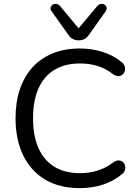

<svg xmlns="http://www.w3.org/2000/svg" viewBox="-20 -965 714 994"><path d="M393 9Q288.5 9 214.2 -35Q140 -79 100.2 -160.2Q60.5 -241.5 60.5 -353Q60.5 -436.5 83 -503Q105.5 -569.5 148.2 -616.5Q191 -663.5 253 -688.8Q315 -714 393 -714Q454.5 -714 510.2 -696.5Q566 -679 606.5 -646Q620.5 -636 625 -623Q629.5 -610 626.2 -598.2Q623 -586.5 614.2 -578.8Q605.5 -571 592.8 -570.8Q580 -570.5 565 -581Q529.5 -609.5 486.8 -623Q444 -636.5 394.5 -636.5Q316 -636.5 261.5 -603.2Q207 -570 179 -506.8Q151 -443.5 151 -353Q151 -262.5 179 -198.8Q207 -135 261.5 -101.8Q316 -68.5 394.5 -68.5Q443.5 -68.5 487 -82.5Q530.5 -96.5 567.5 -125Q582.5 -135 594.8 -134.5Q607 -134 615.5 -126.8Q624 -119.5 627.2 -108.2Q630.5 -97 627 -84.8Q623.5 -72.5 611 -63Q569 -27.5 512.8 -9.2Q456.5 9 393 9ZM387 -756Q371.5 -756 358.2 -762.5Q345 -769 334.5 -784L247.5 -906Q240 -916.5 242.2 -926Q244.5 -935.5 253 -940.8Q261.5 -946 272 -944.8Q282.5 -943.5 291.5 -933L387 -818.5L483 -933Q492 -943.5 502.5 -944.8Q513 -946 521.2 -940.8Q529.5 -935.5 531.8 -926.2Q534 -917 526.5 -906L440 -784Q429.5 -769 416.2 -762.5Q403 -756 387 -756Z"/></svg>

Font: Nunito ExtraLight
Style: Regular
Weight: 200
Designer: Vernon Adams
Foundry: Vernon Adams
Version: Version 3.602;April 4, 2023;FontCreator 14.0.0.2856 64-bit